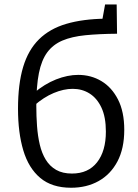

<svg xmlns="http://www.w3.org/2000/svg" viewBox="-20 -843 628 871"><path d="M302.3 8.7Q215.7 8.7 162.7 -35.8Q109.7 -80.3 85.7 -160.8Q61.7 -241.3 61.7 -349.3Q61.7 -461.7 85 -539.2Q108.3 -616.7 157 -664.7Q205.7 -712.7 280.8 -734.8Q356 -757 459.3 -758.3L442 -741.3L456.7 -822.7H509.3L511 -690Q429 -689.3 367.3 -683.2Q305.7 -677 263.2 -659Q220.7 -641 194.5 -605.7Q168.3 -570.3 156.5 -511.3Q144.7 -452.3 144.7 -363Q144.7 -316 148 -271Q151.3 -226 160.5 -186.8Q169.7 -147.7 187.8 -118.2Q206 -88.7 235 -72.2Q264 -55.7 306.3 -55.7Q380.3 -55.7 420.3 -106.7Q460.3 -157.7 460.3 -246Q460.3 -312 440.2 -354.8Q420 -397.7 386.3 -418.8Q352.7 -440 309.7 -440Q268.7 -440 223.5 -421Q178.3 -402 135.3 -364.3L133.3 -420.7Q182 -462 234.3 -482.7Q286.7 -503.3 334.7 -503.3Q392.7 -503.3 439.8 -475.2Q487 -447 515.3 -391.7Q543.7 -336.3 543.7 -254Q543.7 -169 512.7 -110.5Q481.7 -52 427.5 -21.7Q373.3 8.7 302.3 8.7Z"/></svg>

Font: Bitter Thin
Style: Regular
Weight: 100
Designer: Sol Matas, and Bitter project Authors
Foundry: Sol Matas
Version: Version 2.002